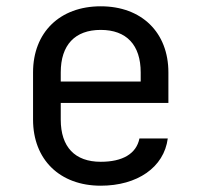

<svg xmlns="http://www.w3.org/2000/svg" viewBox="-20 -580 640 610"><path d="M515 -350C515 -477 430 -560 300 -560C170 -560 85 -477 85 -350V-200C85 -73 170 10 300 10C416 10 501 -48 513 -140H423C413 -91 369 -66 300 -66C218 -66 173 -113 173 -200V-253H515ZM173 -350C173 -437 218 -485 300 -485C382 -485 427 -437 427 -350V-321H173Z"/></svg>

Font: Tekne LDO
Style: Regular
Weight: 400
Monospace: yes
Designer: Alessio Laiso, Mario Rullo, Paolo Rosset
Foundry: Alessio Laiso
Version: Version 1.000;hotconv 1.0.109;makeotfexe 2.5.65596